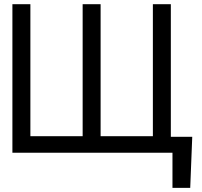

<svg xmlns="http://www.w3.org/2000/svg" viewBox="-20 -739 978 929"><path d="M910.2 -77.1 900.4 169.9H814.5V0H746.1V-77.1ZM40 -718.8H127V-80.1H379.9V-718.8H466.8V-80.1H719.7V-718.8H806.6V0H40Z"/></svg>

Font: Inter Display V
Style: Regular
Weight: 400
Designer: Rasmus Andersson
Foundry: rsms
Version: Version 3.015;git-src